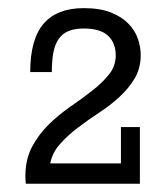

<svg xmlns="http://www.w3.org/2000/svg" viewBox="-20 -591 405 465"><path d="M272.9 -283.2H318.8V-146H42.5Q42 -150.9 41.7 -155.5Q41.5 -160.2 41.5 -165Q41.5 -205.1 57.6 -235.4Q73.7 -265.6 98.1 -289.6Q122.6 -313.5 150.9 -333Q179.2 -352.5 203.6 -371.6Q228 -390.6 244.1 -410.9Q260.3 -431.2 260.3 -456.5Q260.3 -487.3 241.5 -504.6Q222.7 -522 183.1 -522Q161.6 -522 146.7 -516.1Q131.8 -510.3 122.6 -497.3Q113.3 -484.4 109.4 -464.4Q105.5 -444.3 105.5 -416.5H53.2Q53.2 -496.1 85.7 -533.7Q118.2 -571.3 182.6 -571.3Q222.2 -571.3 248.5 -560.8Q274.9 -550.3 291 -533.7Q307.1 -517.1 314 -497.1Q320.8 -477.1 320.8 -458Q320.8 -425.8 306.2 -401.1Q291.5 -376.5 269 -356Q246.6 -335.4 219.7 -317.9Q192.9 -300.3 168.5 -281.7Q144 -263.2 125.5 -242.4Q106.9 -221.7 101.6 -195.3H272.9Z"/></svg>

Font: Rokkitt
Style: Regular
Weight: 400
Version: Version 1.2; ttfautohint (v1.5) -l 7 -r 28 -G 50 -x 13 -D la